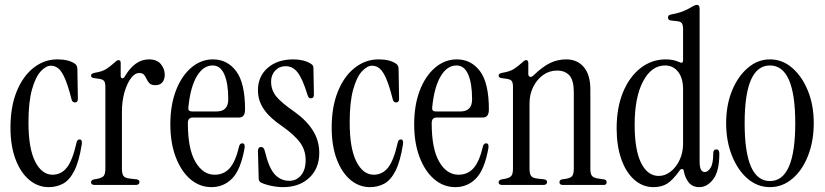

<svg xmlns="http://www.w3.org/2000/svg" viewBox="-20 -760 3389 789"><path d="M180 9Q136 9 100.5 -20.5Q65 -50 44 -105Q23 -160 23 -236Q23 -321 48.5 -384Q74 -447 118 -481.5Q162 -516 216 -516Q262 -516 288 -498Q298 -491 298 -476L300 -354Q300 -339 288 -339Q277 -339 274 -352Q260 -407 247 -437Q234 -467 220 -478.5Q206 -490 189 -490Q169 -490 147.5 -467Q126 -444 111.5 -392.5Q97 -341 97 -257Q97 -150 124.5 -96Q152 -42 196 -42Q231 -42 254.5 -71Q278 -100 295 -176Q298 -187 307 -187Q319 -187 316 -167Q305 -97 285.5 -58.5Q266 -20 239.5 -5.5Q213 9 180 9Z M493 -446Q534 -516 592 -516Q625 -516 641 -496.5Q657 -477 657 -453Q657 -434 647.5 -422Q638 -410 618 -410Q602 -410 594.5 -417.5Q587 -425 582.5 -435Q578 -445 572 -452.5Q566 -460 552 -460Q534 -460 518 -438.5Q502 -417 491.5 -381Q481 -345 481 -299V-67Q481 -46 487.5 -37Q494 -28 515 -26L542 -23Q553 -21 553 -12Q553 0 538 0H369Q354 0 354 -11Q354 -20 367 -23L379 -25Q400 -29 406.5 -37.5Q413 -46 413 -67V-403Q413 -421 407.5 -427.5Q402 -434 388 -436L367 -439Q354 -440 354 -450Q354 -458 370 -461Q401 -466 417.5 -477Q434 -488 452 -504Q461 -513 467 -513Q476 -513 476 -501V-447Q476 -440 482 -438.5Q488 -437 493 -446Z M849 9Q801 9 763 -23Q725 -55 702.5 -113.5Q680 -172 680 -249Q680 -328 703 -388Q726 -448 766 -482Q806 -516 855 -516Q914 -516 950.5 -467.5Q987 -419 987 -310Q987 -277 962 -277H772Q752 -277 752 -254Q752 -148 783 -95Q814 -42 862 -42Q900 -42 924 -69Q948 -96 963 -160Q966 -171 976 -171Q988 -171 985 -151Q969 -62 934 -26.5Q899 9 849 9ZM769 -302H870Q918 -302 918 -352Q918 -417 902 -454Q886 -491 854 -491Q815 -491 788.5 -446Q762 -401 754 -318Q752 -302 769 -302Z M1143 9Q1120 9 1094 3.5Q1068 -2 1052 -10Q1043 -15 1043 -27L1040 -139Q1040 -156 1053 -156Q1064 -156 1068 -140Q1085 -69 1109.5 -43Q1134 -17 1169 -17Q1198 -17 1217 -39.5Q1236 -62 1236 -102Q1236 -142 1214 -173Q1192 -204 1140 -241Q1088 -276 1064 -311.5Q1040 -347 1040 -389Q1040 -446 1080 -481Q1120 -516 1186 -516Q1206 -516 1225 -511.5Q1244 -507 1259 -497Q1268 -491 1268 -481L1270 -371Q1270 -356 1258 -356Q1251 -356 1248 -360.5Q1245 -365 1243 -372Q1223 -437 1203 -462.5Q1183 -488 1154 -488Q1128 -488 1111 -470Q1094 -452 1094 -425Q1094 -390 1115 -364Q1136 -338 1191 -300Q1241 -264 1266.5 -222.5Q1292 -181 1292 -132Q1292 -68 1251 -29.5Q1210 9 1143 9Z M1500 9Q1456 9 1420.5 -20.5Q1385 -50 1364 -105Q1343 -160 1343 -236Q1343 -321 1368.5 -384Q1394 -447 1438 -481.5Q1482 -516 1536 -516Q1582 -516 1608 -498Q1618 -491 1618 -476L1620 -354Q1620 -339 1608 -339Q1597 -339 1594 -352Q1580 -407 1567 -437Q1554 -467 1540 -478.5Q1526 -490 1509 -490Q1489 -490 1467.5 -467Q1446 -444 1431.5 -392.5Q1417 -341 1417 -257Q1417 -150 1444.5 -96Q1472 -42 1516 -42Q1551 -42 1574.5 -71Q1598 -100 1615 -176Q1618 -187 1627 -187Q1639 -187 1636 -167Q1625 -97 1605.5 -58.5Q1586 -20 1559.5 -5.5Q1533 9 1500 9Z M1851 9Q1803 9 1765 -23Q1727 -55 1704.5 -113.5Q1682 -172 1682 -249Q1682 -328 1705 -388Q1728 -448 1768 -482Q1808 -516 1857 -516Q1916 -516 1952.5 -467.5Q1989 -419 1989 -310Q1989 -277 1964 -277H1774Q1754 -277 1754 -254Q1754 -148 1785 -95Q1816 -42 1864 -42Q1902 -42 1926 -69Q1950 -96 1965 -160Q1968 -171 1978 -171Q1990 -171 1987 -151Q1971 -62 1936 -26.5Q1901 9 1851 9ZM1771 -302H1872Q1920 -302 1920 -352Q1920 -417 1904 -454Q1888 -491 1856 -491Q1817 -491 1790.5 -446Q1764 -401 1756 -318Q1754 -302 1771 -302Z M2044 0Q2029 0 2029 -11Q2029 -20 2042 -23L2054 -25Q2075 -29 2081.5 -37.5Q2088 -46 2088 -67V-403Q2088 -421 2082.5 -427.5Q2077 -434 2063 -436L2042 -439Q2029 -440 2029 -450Q2029 -458 2045 -461Q2076 -466 2092.5 -477Q2109 -488 2127 -504Q2136 -513 2142 -513Q2151 -513 2151 -501V-456Q2151 -447 2157.5 -444.5Q2164 -442 2172 -450Q2212 -488 2242.5 -502Q2273 -516 2307 -516Q2352 -516 2379 -484.5Q2406 -453 2406 -392V-67Q2406 -46 2412.5 -37.5Q2419 -29 2440 -26L2462 -23Q2473 -21 2473 -11Q2473 0 2461 0H2293Q2279 0 2279 -11Q2279 -21 2290 -23L2304 -25Q2325 -28 2331.5 -37Q2338 -46 2338 -67V-381Q2338 -430 2320 -450Q2302 -470 2269 -470Q2237 -470 2211.5 -451.5Q2186 -433 2171 -402.5Q2156 -372 2156 -335V-67Q2156 -46 2162.5 -37Q2169 -28 2190 -26L2217 -23Q2228 -21 2228 -12Q2228 0 2213 0Z M2665 9Q2621 9 2586.5 -21.5Q2552 -52 2533 -106.5Q2514 -161 2514 -233Q2514 -317 2540 -380.5Q2566 -444 2612 -480Q2658 -516 2716 -516Q2730 -516 2744 -513.5Q2758 -511 2771 -505Q2787 -497 2787 -512V-640Q2787 -658 2781.5 -665Q2776 -672 2762 -673L2736 -676Q2725 -678 2725 -688Q2725 -698 2736 -700Q2768 -706 2787.5 -714Q2807 -722 2820 -730Q2836 -740 2844 -740Q2855 -740 2855 -724V-95Q2855 -53 2876 -53Q2889 -53 2900 -70.5Q2911 -88 2911 -130Q2911 -146 2924 -146Q2936 -146 2936 -129Q2936 -56 2911 -23.5Q2886 9 2854 9Q2825 9 2810 -10.5Q2795 -30 2790 -57Q2789 -65 2783 -65.5Q2777 -66 2772 -58Q2744 -19 2721 -5Q2698 9 2665 9ZM2687 -37Q2713 -37 2735.5 -54.5Q2758 -72 2772.5 -102Q2787 -132 2787 -169V-394Q2787 -439 2766.5 -465Q2746 -491 2713 -491Q2657 -491 2622.5 -425.5Q2588 -360 2588 -247Q2588 -144 2614.5 -90.5Q2641 -37 2687 -37Z M3144 9Q3093 9 3052.5 -25.5Q3012 -60 2988 -120Q2964 -180 2964 -254Q2964 -328 2988 -387Q3012 -446 3053 -481Q3094 -516 3144 -516Q3195 -516 3235.5 -481Q3276 -446 3300 -387Q3324 -328 3324 -254Q3324 -180 3300.5 -120Q3277 -60 3236 -25.5Q3195 9 3144 9ZM3144 -16Q3248 -16 3248 -254Q3248 -491 3144 -491Q3040 -491 3040 -254Q3040 -16 3144 -16Z"/></svg>

Font: Instrument Serif
Style: Regular
Weight: 400
Designer: Rodrigo Fuenzalida
Foundry: fragTYPE
Version: Version 1.000; ttfautohint (v1.8.4.7-5d5b);gftools[0.9.27]